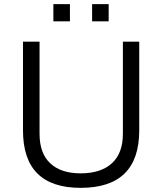

<svg xmlns="http://www.w3.org/2000/svg" viewBox="-20 -885 775 917"><path d="M234.9 -783.2V-865.2H314V-783.2ZM419.9 -783.2V-865.2H499V-783.2ZM365.2 12.2Q89.8 12.2 89.8 -262.2V-686H168.9V-246.1Q168.9 -152.8 220 -105Q271 -57.1 365.2 -57.1Q461.4 -57.1 514.2 -105Q566.9 -152.8 566.9 -246.1V-686H645V-262.2Q645 12.2 365.2 12.2Z"/></svg>

Font: Archivo Light
Style: Regular
Weight: 300
Designer: Hector Gatti
Foundry: Omnibus-Type
Version: Version 2.001